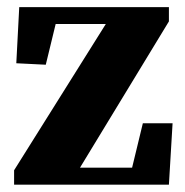

<svg xmlns="http://www.w3.org/2000/svg" viewBox="-20 -503 504 523"><path d="M18.4 0V-39.2L284.2 -463.1V-429.8L276.6 -437.7H199.8H101.7L138.7 -466.7L104.7 -326.7L24.4 -330.7L32.4 -483.5H440.1V-444.7L182.4 -20.8L185.3 -58L190.3 -46.2H269H369.8L332.8 -17.2L369.1 -167.2H450.1L440.1 0Z"/></svg>

Font: Source Serif 4 Variable
Style: Regular
Weight: 400
Designer: Frank Grießhammer
Foundry: Adobe
Version: Version 4.005;hotconv 1.1.0;makeotfexe 2.6.0